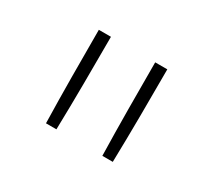

<svg xmlns="http://www.w3.org/2000/svg" viewBox="-76 -902 653 590"><g transform="rotate(30 250.0 -607.0)"><path d="M132 -442Q130 -524 129.5 -606.5Q129 -689 129 -772H172Q172 -689 171.5 -606.5Q171 -524 169 -442ZM332 -442Q330 -524 329.5 -606.5Q329 -689 329 -772H372Q372 -689 371.5 -606.5Q371 -524 369 -442Z"/></g></svg>

Font: Zed Sans Extralight
Style: Regular
Weight: 200
Designer: Belleve Invis
Foundry: Belleve Invis
Version: Version 1.0.0; ttfautohint (v1.8.4)